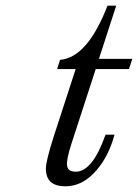

<svg xmlns="http://www.w3.org/2000/svg" viewBox="-20 -634 480 668"><path d="M372.1 -144.5Q349.6 -75.7 305.7 -30.8Q261.7 14.2 207.5 14.2Q140.1 14.2 139.6 -46.4Q139.2 -71.8 166 -156.2L243.2 -393.6H178.7L189 -425.8Q284.2 -433.6 354 -614.3H384.3L324.2 -429.2H440.4L428.7 -393.6H313L229 -135.3Q210.4 -78.6 213.4 -57.6Q216.3 -36.6 243.7 -36.6Q301.8 -36.6 347.2 -165.5H378.4Q377.4 -161.1 372.1 -144.5Z"/></svg>

Font: RIT Rachana
Style: Italic
Weight: 400
Designer: Hussain KH
Version: 1.5.2